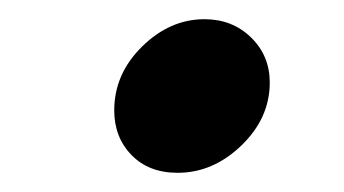

<svg xmlns="http://www.w3.org/2000/svg" viewBox="-20 -499 358 200"><path d="M99 -384Q99 -422 128 -450.5Q157 -479 193 -479Q222 -479 241.5 -460Q261 -441 261 -413Q261 -376 231.5 -347.5Q202 -319 165 -319Q135 -319 117 -337.5Q99 -356 99 -384Z"/></svg>

Font: Open Sauce One
Style: Bold Italic
Weight: 700
Italic angle: -10°
Designer: Alfredo Marco Pradil
Foundry: Creative Sauce Fz LLC
Version: Version 1.477